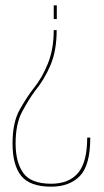

<svg xmlns="http://www.w3.org/2000/svg" viewBox="-20 -613 390 720"><path d="M192.5 -500H181.5Q181.5 -429.5 159.8 -375.2Q138 -321 107 -283Q81 -250 54 -202Q27 -154 27 -75Q27 6.5 59.8 46.8Q92.5 87 172 87Q240.5 87 279.5 47Q318.5 7 318.5 -97H307Q307 -5 272.8 35.5Q238.5 76 172 76Q96 76 67.2 35.5Q38.5 -5 38.5 -75Q38.5 -148.5 63 -194Q87.5 -239.5 110.5 -271Q146.5 -314.5 169.5 -369Q192.5 -423.5 192.5 -500ZM193 -541.5V-593H181.5V-541.5Z"/></svg>

Font: Anybody UltraCondensed Thin Thin
Style: Regular
Weight: 250
Version: Version 1.111